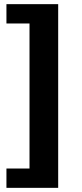

<svg xmlns="http://www.w3.org/2000/svg" viewBox="-20 -743 394 924"><path d="M260 -723H11V-630H122V68H11V161H260Z"/></svg>

Font: United Sans ExtraBold
Style: Regular
Weight: 800
Designer: Pablo Impallari, Rodrigo Fuenzalida (Modified by Dan O. Williams)
Version: Version 1.000;PS 001.000;hotconv 1.0.88;makeotf.lib2.5.64775